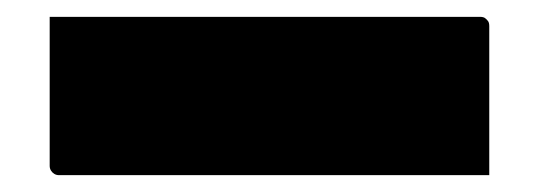

<svg xmlns="http://www.w3.org/2000/svg" viewBox="-20 9 640 228"><path d="M39 29H550Q554 29 556 30.5Q558 32 559.5 34Q561 36 561 40Q561 84 561 128Q561 172 561 217H50Q47 217 44.5 215.5Q42 214 40.5 211.5Q39 209 39 206Q39 161 39 117Q39 73 39 29Z"/></svg>

Font: Recursive Monospace Black
Style: Regular
Weight: 900
Version: Version 1.047